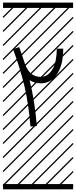

<svg xmlns="http://www.w3.org/2000/svg" viewBox="-23 -990 577 1453"><path d="M76.2 -617.2 122.1 -634.3Q143.1 -578.1 166 -505.9Q176.8 -477.1 190.7 -457Q204.6 -437 220.9 -426.8Q237.3 -416.5 252.9 -412.4Q268.6 -408.2 287.6 -408.2Q304.2 -408.2 320.3 -414.8Q336.4 -421.4 352.3 -437.3Q368.2 -453.1 380.1 -476.8Q392.1 -500.5 399.4 -537.8Q406.7 -575.2 406.7 -621.6H455.6Q455.6 -497.6 408 -428.5Q360.4 -359.4 287.6 -359.4Q239.3 -359.4 201.2 -382.8Q240.2 -228 255.9 -36.1L207.5 -32.7Q193.8 -199.7 164.1 -329.1Q134.3 -458.5 76.2 -617.2ZM0 402.8H530.3V442.9H0ZM0 -970.2H530.3V-930.2H0ZM526.9 410.6 533.7 417.5 525.4 425.8 518.6 418.9ZM526.9 304.7 533.7 311.5 419.4 425.8 412.6 418.9ZM526.9 198.7 533.7 205.6 313.5 425.8 306.6 418.9ZM526.9 92.3 533.7 99.1 207.5 425.8 200.7 418.9ZM526.9 -13.2 533.7 -6.3 101.6 425.8 94.7 418.9ZM526.9 -119.1 533.7 -112.3 3.4 418 -3.4 411.1ZM526.9 -225.6 533.7 -218.8 3.4 311.5 -3.4 304.7ZM526.9 -331.5 533.7 -324.7 3.4 205.6 -3.4 198.7ZM526.9 -438 533.7 -431.2 3.4 99.1 -3.4 92.3ZM526.9 -543.5 533.7 -536.6 3.4 -6.3 -3.4 -13.2ZM526.9 -649.4 533.7 -642.6 3.4 -112.3 -3.4 -119.1ZM526.9 -755.9 533.7 -749 3.4 -218.8 -3.4 -225.6ZM526.9 -861.8 533.7 -855 3.4 -324.7 -3.4 -331.5ZM516.6 -958 523.4 -951.2 3.4 -431.2 -3.4 -438ZM411.1 -958 418 -951.2 3.4 -536.6 -3.4 -543.5ZM305.2 -958 312 -951.2 3.4 -642.6 -3.4 -649.4ZM198.7 -958 205.6 -951.2 3.4 -749 -3.4 -755.9ZM92.3 -958 99.1 -951.2 3.4 -855 -3.4 -861.8Z"/></svg>

Font: AzarMehrMSRS3
Style: Regular
Weight: 1
Designer: Amin Abedi
Version: Version 1.00